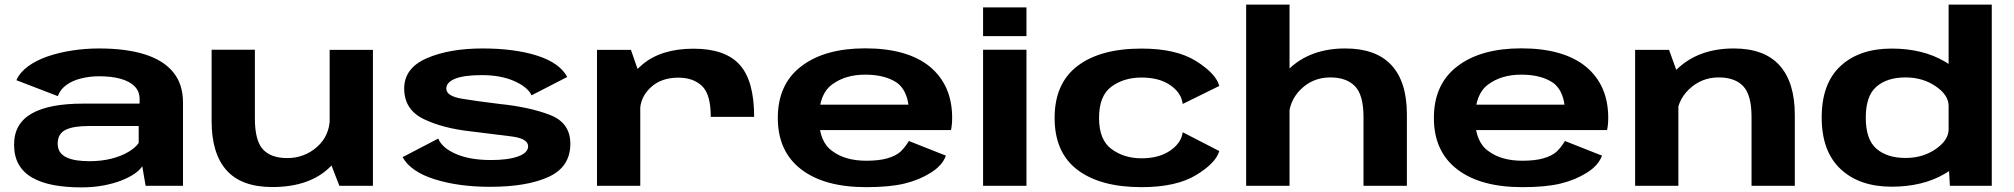

<svg xmlns="http://www.w3.org/2000/svg" viewBox="-20 -805 8728 832"><path d="M332.5 7Q383 7 426.5 -1Q470 -9 504.2 -22.2Q538.5 -35.5 562 -51.5Q585.5 -67.5 596.5 -84.5L611 0H773V-360.5Q773 -440.5 730.5 -492.2Q688 -544 607 -569.5Q526 -595 409 -595Q350 -595 293 -586.2Q236 -577.5 187 -560.8Q138 -544 102.2 -518Q66.5 -492 51 -457.5L230.5 -388.5Q241.5 -418 268 -437Q294.5 -456 331.5 -465.2Q368.5 -474.5 410 -474.5Q464 -474.5 503 -463.5Q542 -452.5 563.5 -430.8Q585 -409 585 -375V-356H340Q269 -356 213.5 -345.8Q158 -335.5 119.5 -314.2Q81 -293 61 -259.2Q41 -225.5 41 -178Q41 -128 61 -92.8Q81 -57.5 119.2 -35.5Q157.5 -13.5 211.2 -3.2Q265 7 332.5 7ZM368 -106.5Q338 -106.5 312.8 -110.2Q287.5 -114 268.8 -122.8Q250 -131.5 240 -146Q230 -160.5 230 -183.5Q230 -206 239.8 -221Q249.5 -236 267.5 -244Q285.5 -252 310.8 -255.5Q336 -259 367 -259H581V-185.5Q567 -165 536 -146.5Q505 -128 461.8 -117.2Q418.5 -106.5 368 -106.5Z M1450.5 0H1596V-589H1408.5V-108.5ZM1084.5 -589.5H897V-280Q897 -139.5 961.8 -67Q1026.5 5.5 1160 5.5Q1324.5 5.5 1413 -84.2Q1501.5 -174 1501.5 -249L1409.5 -297Q1409.5 -218 1354.5 -169Q1299.5 -120 1224.5 -120Q1154 -120 1119.2 -158Q1084.5 -196 1084.5 -292Z M2103.5 4.5Q2264.5 4.5 2358 -38.8Q2451.5 -82 2451.5 -182Q2451.5 -273.5 2362 -307.5Q2272.5 -341.5 2145 -354.5Q2049.5 -366 1981.8 -377.2Q1914 -388.5 1914 -421Q1914 -448.5 1952.5 -464Q1991 -479.5 2068 -479.5Q2150 -479.5 2208.2 -453.8Q2266.5 -428 2283.5 -392L2438 -471.5Q2405.5 -532.5 2307.8 -563.8Q2210 -595 2071 -595Q1926.5 -595 1829 -552.5Q1731.5 -510 1731.5 -421.5Q1731.5 -330.5 1815.2 -289.5Q1899 -248.5 2026 -235Q2125 -223 2196.8 -213.8Q2268.5 -204.5 2268.5 -171Q2268.5 -143 2225.2 -127.2Q2182 -111.5 2108 -111.5Q2017 -111.5 1956.5 -137.5Q1896 -163.5 1879 -204.5L1724.5 -124Q1760 -60.5 1864 -28Q1968 4.5 2103.5 4.5Z M3060 -298.5H3248Q3248 -454.5 3185.5 -524.2Q3123 -594 2985 -594Q2845.5 -594 2763.8 -525.5Q2682 -457 2682 -377L2753.5 -323.5Q2753.5 -382.5 2799 -425.5Q2844.5 -468.5 2919.5 -468.5Q2984 -468.5 3022 -432.5Q3060 -396.5 3060 -298.5ZM2567 0H2754.5V-472.5L2714 -589H2567Z M3734 6V-108.5Q3642.5 -108.5 3586.5 -150.5Q3529 -191 3529 -293.5Q3529 -398 3586.5 -439.5Q3643.5 -481.5 3729.5 -481.5Q3817.5 -481.5 3869.5 -444.5Q3907.5 -414.5 3916.5 -351.5H3512V-241.5H4101Q4106 -265 4106 -294.5Q4106 -435.5 4009.5 -516Q3912 -595.5 3729 -595.5Q3554 -595.5 3452.5 -518Q3350.5 -440.5 3350.5 -294Q3350.5 -148.5 3452 -71Q3552 6 3734 6ZM3734 -108.5V6Q3836 6 3899 -9.5Q3962 -24.5 4012.5 -56Q4063 -87 4079 -130.5L3918.5 -194Q3902.5 -167.5 3882 -147.5Q3860 -128.5 3823.5 -118.5Q3788 -108.5 3734 -108.5Z M4240 0H4428V-589.5H4240ZM4240 -773V-648.5H4428V-773Z M4926.5 6Q5077 6 5163.2 -46.5Q5249.5 -99 5263.5 -150.5L5105 -232Q5099.5 -186 5051 -152.5Q5002.5 -119 4926.5 -119Q4851.5 -119 4797 -158.8Q4742.5 -198.5 4742.5 -294Q4742.5 -390 4796.2 -429.5Q4850 -469 4926.5 -469Q5003.5 -469 5051.5 -435.8Q5099.5 -402.5 5105 -354.5L5263.5 -432.5Q5249.5 -486 5163.2 -540.2Q5077 -594.5 4926.5 -594.5Q4748 -594.5 4649 -519Q4550 -443.5 4550 -294Q4550 -144 4649 -69Q4748 6 4926.5 6Z M5380 0H5568V-785H5380ZM5888.5 0H6076.5V-309.5Q6076.5 -450.5 6009.5 -522.8Q5942.5 -595 5809.5 -595Q5658 -595 5565.2 -505.8Q5472.5 -416.5 5472.5 -340.5L5564 -287.5Q5564 -366.5 5616.8 -418Q5669.5 -469.5 5744.5 -469.5Q5814.5 -469.5 5851.5 -431.5Q5888.5 -393.5 5888.5 -298Z M6577 6V-108.5Q6485.5 -108.5 6429.5 -150.5Q6372 -191 6372 -293.5Q6372 -398 6429.5 -439.5Q6486.5 -481.5 6572.5 -481.5Q6660.5 -481.5 6712.5 -444.5Q6750.5 -414.5 6759.5 -351.5H6355V-241.5H6944Q6949 -265 6949 -294.5Q6949 -435.5 6852.5 -516Q6755 -595.5 6572 -595.5Q6397 -595.5 6295.5 -518Q6193.5 -440.5 6193.5 -294Q6193.5 -148.5 6295 -71Q6395 6 6577 6ZM6577 -108.5V6Q6679 6 6742 -9.5Q6805 -24.5 6855.5 -56Q6906 -87 6922 -130.5L6761.5 -194Q6745.5 -167.5 6725 -147.5Q6703 -128.5 6666.5 -118.5Q6631 -108.5 6577 -108.5Z M7065.5 0H7253V-477L7212.5 -589H7065.5ZM7570 0H7757.5V-307Q7757.5 -448 7691.5 -521.5Q7625.5 -595 7493 -595Q7341 -595 7247.5 -505.8Q7154 -416.5 7154 -340.5L7245 -287.5Q7245 -366.5 7299 -418Q7353 -469.5 7427.5 -469.5Q7498 -469.5 7534 -431.5Q7570 -393.5 7570 -298Z M8429.5 0H8611V-785H8424V-97.5ZM8177 4Q8312.5 4 8408.2 -52.5Q8504 -109 8504 -158.5L8424 -245Q8424 -197.5 8368 -159Q8312 -120.5 8237.5 -120.5Q8157.5 -120.5 8111.2 -160.5Q8065 -200.5 8065 -295Q8065 -389.5 8111.2 -429.5Q8157.5 -469.5 8237.5 -469.5Q8312 -469.5 8368 -431.2Q8424 -393 8424 -346L8504 -431.5Q8504 -481 8408.2 -537.8Q8312.5 -594.5 8177 -594.5Q8037.5 -594.5 7955.8 -519Q7874 -443.5 7874 -296Q7874 -149 7955.8 -72.5Q8037.5 4 8177 4Z"/></svg>

Font: Anybody Expanded
Style: Bold
Weight: 700
Width: 7
Designer: Tyler Finck
Foundry: Etcetera Type Company
Version: Version 1.113;gftools[0.9.25]